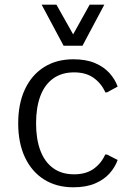

<svg xmlns="http://www.w3.org/2000/svg" viewBox="-20 -794 572 824"><path d="M294.9 9.8Q222.2 9.8 168.9 -23.9Q115.7 -57.6 86.9 -119.1Q58.1 -180.7 58.1 -264.6Q58.1 -349.1 86.9 -410.6Q115.7 -472.2 168.9 -505.9Q222.2 -539.6 294.9 -539.6Q349.6 -539.6 387.9 -523.2Q426.3 -506.8 450.2 -480Q474.1 -453.1 484.9 -422.4L439 -397.5H432.1Q415.5 -435.5 382.3 -459.5Q349.1 -483.4 297.9 -483.4Q245.1 -483.4 208.5 -457.3Q171.9 -431.2 153.3 -382.1Q134.8 -333 134.8 -264.6Q134.8 -196.8 153.3 -147.7Q171.9 -98.6 208.3 -72.3Q244.6 -45.9 297.9 -45.9Q349.1 -45.9 382.1 -69.6Q415 -93.3 431.6 -130.9H439L484.9 -107.4Q474.1 -76.7 450.2 -49.8Q426.3 -22.9 387.9 -6.6Q349.6 9.8 294.9 9.8ZM252.9 -597.7 158.7 -773.9H222.2L293.9 -646.5L364.7 -773.9H427.7L334 -597.7Z"/></svg>

Font: Comme Light
Style: Regular
Weight: 300
Version: Version 1.000;gftools[0.9.27]